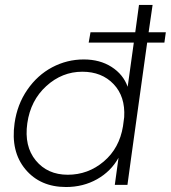

<svg xmlns="http://www.w3.org/2000/svg" viewBox="-20 -750 693 779"><path d="M652.8 -619.1 647 -577.1H577.1L512.2 -110.8L497.1 0H445.8L460.9 -109.9Q430.2 -54.7 373.8 -22.9Q317.4 8.8 248 8.8Q143.1 8.8 83 -63.2Q22.9 -135.3 39.1 -250Q49.8 -326.2 90.8 -385.7Q131.8 -445.3 191.9 -477.1Q252 -508.8 319.8 -508.8Q385.3 -508.8 432.6 -478.5Q480 -448.2 498 -397.9L522.9 -577.1H339.8L347.2 -619.1H528.8L543.9 -730H599.1L583 -619.1ZM90.8 -250Q77.6 -156.7 125.2 -98.9Q172.9 -41 254.9 -41Q337.4 -41 400.9 -94.7Q464.4 -148.4 479 -237.8L483.9 -274.9Q488.8 -358.4 440.9 -408.7Q393.1 -459 314 -459Q231.9 -459 168 -400.9Q104 -342.8 90.8 -250Z"/></svg>

Font: Human Sans Light
Style: Italic
Weight: 300
Italic angle: -8°
Designer: Tim Radville
Foundry: Continuum
Version: Version 1.000;FEAKit 1.0